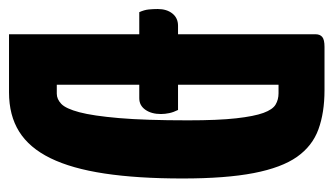

<svg xmlns="http://www.w3.org/2000/svg" viewBox="-203 -563 740 426"><g transform="rotate(90 167.0 -350.0)"><path d="M30 0V-680Q30 -690 36 -695Q42 -700 58 -700H154Q204 -700 241 -686.5Q278 -673 302 -639Q326 -605 338 -543Q350 -481 350 -385Q350 -285 339 -212Q328 -139 305 -92Q282 -45 246 -22.5Q210 0 159 0ZM142 -106H162Q174 -106 184.5 -116Q195 -126 203 -156Q211 -186 216 -244Q221 -302 221 -397Q221 -464 216.5 -504Q212 -544 204.5 -564.5Q197 -585 186 -591.5Q175 -598 161 -598H142ZM-19 -289Q-24 -300 -25 -310Q-26 -320 -26 -330Q-26 -350 -16 -362.5Q-6 -375 11 -375H198Q203 -365 205 -355.5Q207 -346 207 -337Q207 -316 197.5 -302.5Q188 -289 172 -289Z"/></g></svg>

Font: Yanone Kaffeesatz ExtraLight
Style: Bold
Weight: 700
Version: Version 2.003